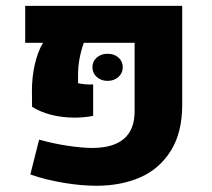

<svg xmlns="http://www.w3.org/2000/svg" viewBox="-20 -606 707 640"><path d="M64 0ZM81.1 -24.4 110.4 -140.6Q157.2 -127.4 205.8 -120.1Q254.4 -112.8 289.1 -112.8Q358.4 -113.3 393.6 -143.8Q428.7 -174.3 428.7 -234.4V-463.4H259.3Q249.5 -435.1 244.9 -409.4Q240.2 -383.8 240.2 -355.5V-328.6Q263.7 -323.2 290.5 -324.7V-219.7Q259.8 -213.9 229 -213.9Q188.5 -213.9 151.6 -223.1Q114.7 -232.4 86.9 -250L86.4 -302.2Q86.4 -349.6 96.2 -392.1Q106 -434.6 123.5 -463.4H64V-586.4H587.4V-256.8Q587.4 -164.6 549.8 -104Q512.2 -43.5 448 -15.1Q383.8 13.2 301.8 13.2Q251 13.2 191.2 3.2Q131.3 -6.8 81.1 -24.4ZM288.1 -381.8Q288.1 -401.4 302.5 -414.1Q316.9 -426.8 338.4 -426.8Q360.8 -426.8 375 -414.1Q389.2 -401.4 389.2 -381.8Q389.2 -362.3 374.8 -349.4Q360.4 -336.4 338.4 -336.4Q316.9 -336.4 302.5 -349.4Q288.1 -362.3 288.1 -381.8Z"/></svg>

Font: Heebo ExtraBold
Style: Regular
Weight: 800
Designer: Oded Ezer
Foundry: Meir Sadan
Version: Version 2.001; ttfautohint (v1.5.14-ce02) -l 8 -r 50 -G 200 